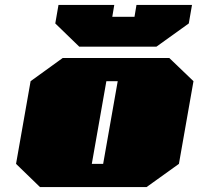

<svg xmlns="http://www.w3.org/2000/svg" viewBox="-20 -758 804 778"><path d="M301 -569 204 -663 217 -738H443L435 -690H525L533 -738H758L745 -663L614 -569ZM142 0 45 -94 104 -429 234 -523H666L764 -429L705 -94L574 0ZM352 -94H398L457 -429H411Z"/></svg>

Font: Tomorrow Black
Style: Italic
Weight: 900
Italic angle: -10°
Designer: Tony de Marco, Monica Rizzolli
Foundry: Just in Type
Version: Version 2.002